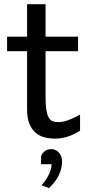

<svg xmlns="http://www.w3.org/2000/svg" viewBox="-20 -665 448 938"><path d="M14.6 -485.8H112.3V-644.5H202.6V-485.8H361.3V-415H202.6V-190.4Q202.6 -152.8 206.3 -128.9Q210 -105 217.5 -91.6Q225.1 -78.1 236.8 -73.2Q248.5 -68.4 265.1 -68.4Q286.1 -68.4 312.5 -77.6Q338.9 -86.9 371.1 -105V-26.9Q337.4 -4.9 306.6 3.7Q275.9 12.2 250 12.2Q221.2 12.2 196.3 5.6Q171.4 -1 152.6 -17.6Q133.8 -34.2 123 -61.8Q112.3 -89.4 112.3 -131.8V-415H14.6ZM180.7 100.1Q182.1 91.3 187.3 84.7Q192.4 78.1 199.2 73.2Q206.1 68.4 214.1 65.9Q222.2 63.5 230.5 63.5Q241.2 63.5 250.7 67.9Q260.3 72.3 267.6 80.3Q274.9 88.4 279.1 99.4Q283.2 110.4 283.2 124Q283.2 157.7 267.3 190.9Q251.5 224.1 219.2 253.9L182.6 239.7Q190.4 231.9 199.2 220Q208 208 215.3 194.3Q222.7 180.7 227.3 165.8Q231.9 150.9 231.9 137.2H180.7Z"/></svg>

Font: Andika
Style: Regular
Weight: 400
Designer: Victor Gaultney, Annie Olsen, Julie Remington, Don Collingsworth, Eric Hays
Foundry: SIL International
Version: Version 1.001